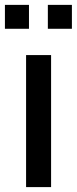

<svg xmlns="http://www.w3.org/2000/svg" viewBox="-25 -764 313 784"><path d="M183.6 0V-539.1H81.5V0ZM268.6 -646.5V-744.1H170.4V-646.5ZM93.3 -646.5V-744.1H-4.9V-646.5Z"/></svg>

Font: Winston
Style: Regular
Weight: 400
Designer: Vernon Adams, Kim Jin-seong, David Berlow, Cristiano Sobral
Foundry: The Winston Project Authors
Version: Version 3.004